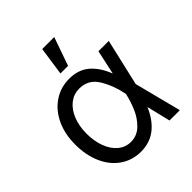

<svg xmlns="http://www.w3.org/2000/svg" viewBox="-209 -883 1026 1026"><g transform="rotate(-45 304.5 -370.0)"><path d="M42 -265.6Q42 -344.7 70.8 -406.2Q99.6 -467.8 151.4 -502.4Q203.1 -537.1 267.6 -537.1Q336.9 -537.1 381.3 -499Q425.8 -460.9 452.1 -392.6H484.4L499 -266.6L567.4 0H489.3L424.8 -266.6Q410.2 -341.8 374 -401.9Q337.9 -461.9 268.6 -461.9Q227.5 -461.9 195.3 -437Q163.1 -412.1 144.5 -366.7Q126 -321.3 126 -263.7Q126 -207 143.1 -161.6Q160.2 -116.2 191.4 -90.3Q222.7 -64.5 262.7 -64.5Q309.6 -64.5 343.3 -97.2Q377 -129.9 396 -174.8Q415 -219.7 424.8 -263.7L482.4 -530.3H560.5L499 -263.7L484.4 -132.8H456.1Q427.7 -65.4 379.9 -27.3Q332 10.7 262.7 10.7Q197.3 9.8 147 -25.4Q96.7 -60.5 69.3 -123Q42 -185.5 42 -265.6ZM278.3 -751H369.1L312.5 -589.8H254.9Z"/></g></svg>

Font: Pretendard GOV Variable
Style: Regular
Weight: 400
Designer: Base glyphs from Inter by Rasmus Andersson; Hangul glyphs from Noto Sans CJK(Source Han Sans) by Jang Soo-young and Kang
Foundry: Kil Hyung-jin
Version: Version 1.307;Glyphs 3.2 (3192)